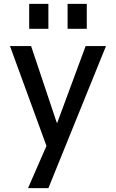

<svg xmlns="http://www.w3.org/2000/svg" viewBox="-20 -760 604 1000"><path d="M332 -610V-740H432V-610ZM132 -610V-740H232V-610ZM276 -120H278L426 -520H532L232 220H126L222 0L32 -520H142Z"/></svg>

Font: Mplus 1p Medium
Style: Regular
Weight: 500
Version: Version 1.061